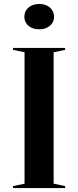

<svg xmlns="http://www.w3.org/2000/svg" viewBox="-20 -950 395 970"><path d="M309 -708V-698L251 -686V-22L309 -10V0H46V-10L104 -22V-686L46 -698V-708ZM178 -930Q211 -930 232 -912Q253 -894 253 -865Q253 -837 232 -819.5Q211 -802 178 -802Q145 -802 124 -819.5Q103 -837 103 -865Q103 -894 124 -912Q145 -930 178 -930Z"/></svg>

Font: Kalnia Medium
Style: Regular
Weight: 500
Designer: Frida Medrano
Foundry: Frida Medrano
Version: Version 1.105